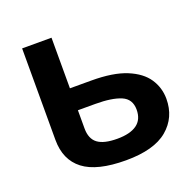

<svg xmlns="http://www.w3.org/2000/svg" viewBox="-125 -826 982 968"><g transform="rotate(-20 366.0 -342.5)"><path d="M391.6 12.2Q236.3 12.2 163.8 -43.5Q91.3 -99.1 91.3 -206.5V-697.3H249V-425.8H363.3Q480.5 -425.8 551.8 -396.5Q623 -367.2 655.5 -318.4Q688 -269.5 688 -210Q688 -110.4 615.2 -49.1Q542.5 12.2 391.6 12.2ZM387.2 -105Q456.1 -105 492.2 -130.9Q528.3 -156.7 528.3 -210Q528.3 -267.1 479.7 -287.6Q431.2 -308.1 342.3 -308.1H249V-210.4Q249 -154.8 282.2 -129.9Q315.4 -105 387.2 -105Z"/></g></svg>

Font: Lunasima
Style: Bold
Weight: 700
Designer: The DocRepair Project, Monotype Design Team
Foundry: Google
Version: Version 2.009